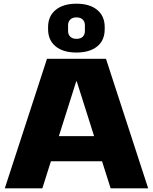

<svg xmlns="http://www.w3.org/2000/svg" viewBox="-20 -1018 827 1038"><path d="M234 -700H553L781 0H578L395 -578H392L209 0H6ZM217 -282H570V-146H217ZM393 -734Q321 -734 280.5 -767.5Q240 -801 240 -860V-872Q240 -931 281 -964.5Q322 -998 393 -998Q465 -998 505.5 -964.5Q546 -931 546 -872V-860Q546 -800 505.5 -767Q465 -734 393 -734ZM393 -808Q416 -808 427.5 -819.5Q439 -831 439 -851V-881Q439 -901 427 -912.5Q415 -924 393 -924Q372 -924 360 -912.5Q348 -901 348 -881V-851Q348 -831 360 -819.5Q372 -808 393 -808Z"/></svg>

Font: Pathway Extreme 28pt ExtraBold
Style: Regular
Weight: 800
Designer: Eduardo Rodriguez Tunni
Foundry: Eduardo Rodriguez Tunni
Version: Version 1.001;gftools[0.9.26]